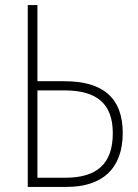

<svg xmlns="http://www.w3.org/2000/svg" viewBox="-20 -734 540 754"><path d="M89 0H242C381 0 462 -71 462 -212C462 -350 384 -415 233 -415H127V-714H89ZM127 -36V-379H233C359 -379 423 -328 423 -211C423 -89 359 -36 236 -36Z"/></svg>

Font: Noto Sans Mono ExtraCondensed ExtraLight
Style: Regular
Weight: 200
Width: 2
Designer: Monotype Design Team
Foundry: Monotype Imaging Inc.
Version: Version 2.014